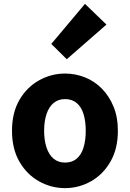

<svg xmlns="http://www.w3.org/2000/svg" viewBox="-20 -958 671 992"><path d="M316 14Q245 14 182 -21Q119 -56 80.5 -122.5Q42 -189 42 -282Q42 -376 80.5 -442Q119 -508 182 -543Q245 -578 316 -578Q369 -578 418.5 -558.5Q468 -539 506 -500.5Q544 -462 566.5 -407.5Q589 -353 589 -282Q589 -189 550.5 -122.5Q512 -56 449.5 -21Q387 14 316 14ZM316 -118Q352 -118 376 -138Q400 -158 411.5 -195.5Q423 -233 423 -282Q423 -332 411.5 -369Q400 -406 376 -426Q352 -446 316 -446Q281 -446 257 -426Q233 -406 220.5 -369Q208 -332 208 -282Q208 -233 220.5 -195.5Q233 -158 257 -138Q281 -118 316 -118ZM325 -652 245 -731 419 -938 530 -831Z"/></svg>

Font: Noto Sans KR Thin ExtraBold
Style: Regular
Weight: 800
Version: Version 2.004-H2;hotconv 1.0.118;makeotfexe 2.5.65603